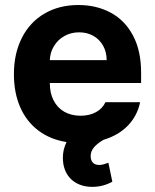

<svg xmlns="http://www.w3.org/2000/svg" viewBox="-20 -557 614 762"><path d="M231.4 93.8Q229.5 78.1 229.5 69.3Q229.5 36.1 244.1 6.8Q179.2 -3.4 132.1 -39.1Q85 -74.7 60.1 -131.8Q35.2 -189 35.2 -262.7Q35.2 -344.2 66.7 -406.5Q98.1 -468.8 156.2 -502.9Q214.4 -537.1 291 -537.1Q362.3 -537.1 418.7 -507.1Q475.1 -477.1 507.6 -416.5Q540 -356 540 -268.6V-227.5H177.7Q177.7 -188 192.6 -158.7Q207.5 -129.4 235.1 -113.5Q262.7 -97.7 299.8 -97.7Q335.4 -97.7 361.3 -112.1Q387.2 -126.5 398.4 -151.4H536.1Q524.9 -97.2 487.5 -58.6Q450.2 -20 391.6 -2.4Q366.7 11.7 353.3 27.3Q339.8 43 339.8 62.5Q339.8 79.6 348.6 88.6Q357.4 97.7 374 97.7Q383.8 97.7 393.3 94.5Q402.8 91.3 410.2 88.9L425.8 164.1Q388.7 184.6 346.7 184.6Q300.8 184.6 270 160.9Q239.3 137.2 231.4 93.8ZM403.3 -318.4Q403.3 -350.1 389.4 -375.2Q375.5 -400.4 350.6 -414.6Q325.7 -428.7 293.9 -428.7Q261.7 -428.7 235.6 -414.1Q209.5 -399.4 194.1 -374Q178.7 -348.6 177.7 -318.4Z"/></svg>

Font: Pretendard Std
Style: Bold
Weight: 700
Designer: Base glyphs from Inter by Rasmus Andersson; Hangeul glyphs from Noto Sans CJK(Source Han Sans) by Jang Soo-young and Kan
Foundry: Kil Hyung-jin
Version: Version 1.309